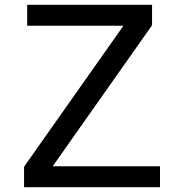

<svg xmlns="http://www.w3.org/2000/svg" viewBox="-20 -778 758 798"><path d="M645 -87V0H80V-85L493 -671H93V-758H612V-673L199 -87Z"/></svg>

Font: Biryani
Style: Regular
Weight: 400
Designer: Dan Reynolds and Mathieu Réguer
Foundry: Dan Reynolds and Mathieu Réguer
Version: Version 1.004; ttfautohint (v1.1) -l 5 -r 5 -G 72 -x 0 -D la